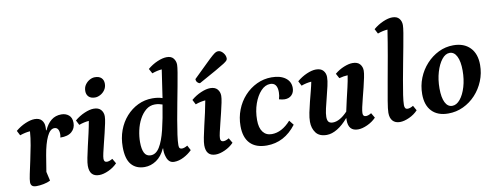

<svg xmlns="http://www.w3.org/2000/svg" viewBox="-62 -1047 3530 1372"><g transform="rotate(-10 1703.0 -361.0)"><path d="M111 12Q87 12 78 2.5Q69 -7 69 -23Q69 -41 77.5 -81.5Q86 -122 97.5 -174.5Q109 -227 119 -281.5Q129 -336 132 -382Q116 -381 97 -377Q78 -373 58 -366L40 -401Q73 -429 111.5 -445.5Q150 -462 179 -462Q214 -462 230.5 -442.5Q247 -423 247 -395Q247 -389 247 -382.5Q247 -376 246 -369H250Q269 -413 299.5 -437.5Q330 -462 373 -462Q405 -462 427 -443.5Q449 -425 449 -387Q449 -348 421 -323.5Q393 -299 338 -300Q340 -307 340.5 -313.5Q341 -320 341 -326Q341 -348 332.5 -361Q324 -374 307 -374Q276 -374 253 -325Q230 -276 216 -193L197 -76L212 -10Q191 1 162.5 6.5Q134 12 111 12Z M566 12Q496 12 496 -67Q496 -87 503 -123.5Q510 -160 520.5 -204.5Q531 -249 541.5 -295.5Q552 -342 559 -382Q543 -381 524.5 -377Q506 -373 487 -366L469 -401Q502 -429 540.5 -445.5Q579 -462 608 -462Q643 -462 660 -442.5Q677 -423 677 -395Q677 -377 670.5 -345.5Q664 -314 655 -277Q646 -240 637 -204Q628 -168 621.5 -139.5Q615 -111 615 -97Q615 -72 636 -72Q654 -72 677 -86L698 -50Q671 -22 633.5 -5Q596 12 566 12ZM633 -539Q603 -539 587 -554.5Q571 -570 571 -596Q571 -623 584.5 -642Q598 -661 617 -671.5Q636 -682 655 -682Q686 -682 702 -666.5Q718 -651 718 -625Q718 -599 704.5 -579.5Q691 -560 671 -549.5Q651 -539 633 -539Z M896 12Q834 12 799.5 -28.5Q765 -69 765 -156Q765 -221 785.5 -276.5Q806 -332 843 -373.5Q880 -415 928.5 -438.5Q977 -462 1033 -462Q1053 -462 1071 -459.5Q1089 -457 1106 -451Q1113 -499 1120.5 -549.5Q1128 -600 1136 -654Q1120 -653 1102 -649Q1084 -645 1065 -638L1046 -673Q1079 -701 1117.5 -717.5Q1156 -734 1186 -734Q1219 -734 1234.5 -714Q1250 -694 1250 -668Q1250 -653 1243.5 -612.5Q1237 -572 1226.5 -517Q1216 -462 1204.5 -401Q1193 -340 1182.5 -281Q1172 -222 1165.5 -174.5Q1159 -127 1159 -100Q1159 -84 1164.5 -78Q1170 -72 1180 -72Q1198 -72 1221 -86L1240 -50Q1214 -24 1179 -6Q1144 12 1110 12Q1088 12 1075 -0.5Q1062 -13 1056 -33Q1045 -64 1048 -96H1045Q1021 -42 981 -15Q941 12 896 12ZM893 -169Q893 -118 907 -90.5Q921 -63 953 -63Q991 -63 1017.5 -106Q1044 -149 1063 -226.5Q1082 -304 1098 -406Q1087 -410 1073.5 -413Q1060 -416 1044 -416Q1007 -416 979 -393Q951 -370 931.5 -333.5Q912 -297 902.5 -253.5Q893 -210 893 -169Z M1411 12Q1341 12 1341 -67Q1341 -87 1348 -123.5Q1355 -160 1365.5 -204.5Q1376 -249 1386.5 -295.5Q1397 -342 1404 -382Q1388 -381 1369.5 -377Q1351 -373 1332 -366L1314 -401Q1347 -429 1385.5 -445.5Q1424 -462 1453 -462Q1488 -462 1505 -442.5Q1522 -423 1522 -395Q1522 -377 1515.5 -345.5Q1509 -314 1500 -277Q1491 -240 1482 -204Q1473 -168 1466.5 -139.5Q1460 -111 1460 -97Q1460 -72 1481 -72Q1499 -72 1522 -86L1543 -50Q1516 -22 1478.5 -5Q1441 12 1411 12ZM1389 -510Q1379 -510 1370 -519.5Q1361 -529 1361 -544Q1423 -604 1458 -638.5Q1493 -673 1511 -688.5Q1529 -704 1538 -708Q1547 -712 1555 -712Q1574 -712 1590.5 -692.5Q1607 -673 1607 -651Q1607 -644 1602 -637Q1597 -630 1577 -617Q1557 -604 1513 -579Q1469 -554 1389 -510Z M1782 12Q1703 12 1661.5 -31Q1620 -74 1620 -157Q1620 -219 1641.5 -274.5Q1663 -330 1701.5 -372Q1740 -414 1790.5 -438Q1841 -462 1898 -462Q1961 -462 1998 -435Q2035 -408 2035 -362Q2035 -330 2016 -310.5Q1997 -291 1965 -291Q1948 -291 1924 -298Q1932 -323 1932 -349Q1932 -417 1881 -417Q1844 -417 1813 -384Q1782 -351 1763 -297Q1744 -243 1744 -179Q1744 -122 1767 -92Q1790 -62 1831 -62Q1904 -62 1969 -135L1996 -101Q1910 12 1782 12Z M2217 12Q2163 12 2138.5 -21Q2114 -54 2114 -101Q2114 -130 2121.5 -167Q2129 -204 2139 -243Q2149 -282 2158.5 -318.5Q2168 -355 2173 -382Q2156 -381 2137.5 -377Q2119 -373 2100 -366L2082 -401Q2115 -429 2153 -445.5Q2191 -462 2220 -462Q2256 -462 2273 -442.5Q2290 -423 2290 -395Q2290 -369 2281.5 -331.5Q2273 -294 2262.5 -253.5Q2252 -213 2243.5 -176Q2235 -139 2235 -115Q2235 -89 2245 -78.5Q2255 -68 2275 -68Q2325 -68 2382 -128Q2389 -163 2399.5 -207.5Q2410 -252 2420.5 -297Q2431 -342 2437 -382Q2408 -381 2375 -372L2356 -407Q2387 -433 2423 -447.5Q2459 -462 2486 -462Q2522 -462 2539 -442.5Q2556 -423 2556 -395Q2556 -377 2549.5 -345.5Q2543 -314 2534 -277Q2525 -240 2515.5 -204Q2506 -168 2500 -139.5Q2494 -111 2494 -97Q2494 -72 2515 -72Q2533 -72 2555 -86L2576 -50Q2549 -22 2511.5 -5Q2474 12 2444 12Q2374 12 2374 -67Q2374 -73 2375 -81H2372Q2335 -37 2294.5 -12.5Q2254 12 2217 12Z M2748 12Q2714 12 2695.5 -8.5Q2677 -29 2677 -67Q2677 -92 2687 -152Q2697 -212 2712 -294Q2727 -376 2743.5 -469Q2760 -562 2774 -654Q2757 -653 2739 -649Q2721 -645 2702 -638L2684 -673Q2717 -701 2755 -717.5Q2793 -734 2822 -734Q2856 -734 2872 -714.5Q2888 -695 2888 -667Q2888 -650 2881.5 -610Q2875 -570 2864.5 -515Q2854 -460 2842.5 -399Q2831 -338 2820.5 -280Q2810 -222 2803 -175Q2796 -128 2796 -102Q2796 -72 2818 -72Q2836 -72 2859 -86L2879 -50Q2853 -22 2815.5 -5Q2778 12 2748 12Z M3099 12Q3022 12 2980 -32Q2938 -76 2938 -156Q2938 -218 2960 -273Q2982 -328 3021 -370.5Q3060 -413 3110 -437.5Q3160 -462 3217 -462Q3294 -462 3338 -417Q3382 -372 3382 -291Q3382 -230 3359.5 -175Q3337 -120 3298 -78Q3259 -36 3208 -12Q3157 12 3099 12ZM3136 -37Q3167 -37 3193.5 -69Q3220 -101 3236 -155Q3252 -209 3252 -273Q3252 -339 3233.5 -376Q3215 -413 3182 -413Q3151 -413 3125 -380Q3099 -347 3083 -293Q3067 -239 3067 -175Q3067 -109 3085 -73Q3103 -37 3136 -37Z"/></g></svg>

Font: Petrona
Style: Bold Italic
Weight: 700
Italic angle: -9°
Designer: Ringo R. Seeber
Foundry: Ringo R. Seeber
Version: Version 2.001; ttfautohint (v1.8.3)